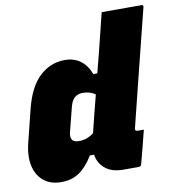

<svg xmlns="http://www.w3.org/2000/svg" viewBox="-84 -825 834 910"><g transform="rotate(-10 333.0 -370.0)"><path d="M254 -557Q298 -557 329 -534Q360 -511 376 -468H395Q407 -513 418.5 -558.5Q430 -604 441 -649Q447 -674 453 -698Q459 -722 466 -750H657Q668 -750 665 -739Q630 -600 594.5 -457.5Q559 -315 526 -182Q523 -175 527 -170Q530 -167 536 -167H566Q556 -127 546 -87.5Q536 -48 525 -8Q522 3 511 3H437Q384 3 352 -22.5Q320 -48 313 -91H293Q261 -39 225 -14.5Q189 10 138 10Q87 10 54 -17Q21 -44 10.5 -91.5Q0 -139 16 -202L55 -359Q81 -461 133 -509Q185 -557 254 -557ZM224 -177Q231 -167 255 -167Q276 -167 293 -173.5Q310 -180 326 -192Q337 -237 348 -281.5Q359 -326 371 -371Q345 -389 311 -389Q288 -389 272.5 -376.5Q257 -364 249 -333L220 -219Q212 -190 224 -177Z"/></g></svg>

Font: Recursive Mn Lnr St Blk
Style: Italic
Weight: 900
Italic angle: -15°
Monospace: yes
Version: Version 1.079;hotconv 1.0.112;makeotfexe 2.5.65598; ttfautoh